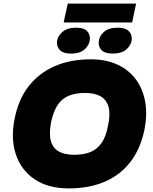

<svg xmlns="http://www.w3.org/2000/svg" viewBox="-20 -1039 851 1068"><path d="M362 9Q248 9 173 -41.5Q98 -92 68.5 -179.5Q39 -267 61 -377Q82 -486 139.5 -559.5Q197 -633 284.5 -671Q372 -709 485 -709Q570 -709 633.5 -679.5Q697 -650 736 -597Q775 -544 787.5 -473.5Q800 -403 784 -320Q762 -212 705.5 -138.5Q649 -65 562 -28Q475 9 362 9ZM393 -178Q446 -178 483.5 -193.5Q521 -209 545.5 -244.5Q570 -280 581 -341Q595 -405 583.5 -445Q572 -485 539 -503.5Q506 -522 453 -522Q400 -522 362.5 -506.5Q325 -491 301 -455.5Q277 -420 264 -359Q252 -295 263 -255Q274 -215 307 -196.5Q340 -178 393 -178ZM375 -741Q333 -741 314.5 -759Q296 -777 297 -804Q298 -835 325.5 -860Q353 -885 403 -885Q446 -885 463.5 -867Q481 -849 480 -822Q479 -792 453 -766.5Q427 -741 375 -741ZM607 -741Q564 -741 546 -759Q528 -777 529 -804Q530 -835 556.5 -860Q583 -885 634 -885Q677 -885 695.5 -867Q714 -849 713 -822Q712 -791 685 -766Q658 -741 607 -741ZM334 -914 357 -1019H737L715 -914Z"/></svg>

Font: REM ExtraBold
Style: Italic
Weight: 800
Italic angle: -11°
Designer: Octavio Pardo
Foundry: Ashler Design
Version: Version 1.005;gftools[0.9.28]